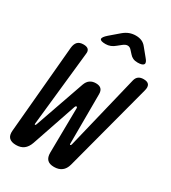

<svg xmlns="http://www.w3.org/2000/svg" viewBox="-227 -1065 1062 1191"><g transform="rotate(30 304.5 -470.0)"><path d="M19 -56 75 -682Q78 -711 92 -725.5Q106 -740 134 -740Q158 -740 168.5 -729.5Q179 -719 176 -698L119 -167Q118 -160 120 -158H122Q126 -157 129 -166L253 -521Q262 -546 279 -558Q296 -570 321 -570Q346 -570 358.5 -558Q371 -546 371 -521L370 -167Q369 -161 372 -159H374Q379 -159 381 -168L510 -700Q515 -720 528.5 -730Q542 -740 565 -740Q593 -740 603 -725.5Q613 -711 605 -682L439 -55Q430 -22 408.5 -6Q387 10 354 10Q321 10 305.5 -6Q290 -22 290 -54L294 -376Q294 -382 291 -384Q290 -385 288 -385Q282 -385 279 -376L170 -56Q158 -22 136.5 -6Q115 10 81.5 10Q48 10 32 -6Q16 -22 19 -56ZM250 -810Q213 -810 210 -823Q207 -836 237 -862L300 -916Q321 -934 342.5 -942Q364 -950 388 -950Q412 -950 430.5 -942Q449 -934 463 -916L508 -861Q530 -836 522 -823Q514 -810 479 -810Q460 -810 446 -816.5Q432 -823 422 -835L402 -857Q390 -871 374.5 -871Q359 -871 341 -856L316 -836Q301 -823 284.5 -816.5Q268 -810 250 -810Z"/></g></svg>

Font: Maple Mono Medium
Style: Italic
Weight: 500
Italic angle: -10°
Monospace: yes
Designer: subframe7536
Version: Version 7.000